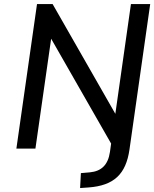

<svg xmlns="http://www.w3.org/2000/svg" viewBox="-20 -739 767 955"><path d="M420.4 193.4C546.9 184.1 606.4 127 624 4.9L727.1 -718.8H631.3L553.7 -172.9L241.7 -718.8H164.1L61.5 0H156.2L234.4 -546.4L532.7 -24.9L526.9 16.6C517.6 81.5 483.9 112.8 427.2 118.2L382.3 122.1L378.4 196.3Z"/></svg>

Font: Winston
Style: Italic
Weight: 400
Italic angle: -8.13011°
Designer: Vernon Adams, Kim Jin-seong, David Berlow, Cristiano Sobral
Foundry: The Winston Project Authors
Version: Version 3.004